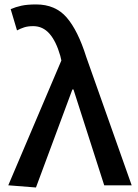

<svg xmlns="http://www.w3.org/2000/svg" viewBox="-20 -830 617 860"><path d="M141.1 9.8 17.1 0 254.9 -559.1 250 -580.1Q231.4 -645 201.7 -679Q171.9 -712.9 128.9 -712.9Q105 -712.9 88.4 -707.5Q71.8 -702.1 56.2 -693.8L27.8 -789.1Q50.3 -798.8 75.9 -804.4Q101.6 -810.1 142.1 -810.1Q228 -810.1 278.6 -751.7Q329.1 -693.4 366.2 -575.2L569.8 0H446.8L309.1 -429.2H304.2Z"/></svg>

Font: Source Han Sans CN Medium
Style: Regular
Weight: 500
Designer: Ryoko NISHIZUKA  (kana, bopomofo & ideographs); Paul D. Hunt (Latin, Greek & Cyrillic); Sandoll Communications , Soo-you
Foundry: Adobe
Version: Version 2.004;hotconv 1.0.118;makeotfexe 2.5.65603